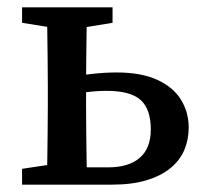

<svg xmlns="http://www.w3.org/2000/svg" viewBox="-20 -502 561 522"><path d="M169 0V-47H274Q330 -47 360 -73Q390 -99 390 -150Q390 -205 362.5 -230Q335 -255 270 -255Q244 -255 216 -251.5Q188 -248 165 -242V-290Q194 -297 229.5 -301Q265 -305 297 -305Q364 -305 407.5 -285Q451 -265 472 -231Q493 -197 493 -155Q493 -122 481 -94Q469 -66 443.5 -45Q418 -24 378.5 -12Q339 0 285 0ZM107 0Q108 -26 108.5 -63Q109 -100 109.5 -140Q110 -180 110 -213V-270Q110 -303 109.5 -343Q109 -383 108.5 -420.5Q108 -458 107 -482H217Q216 -458 215.5 -420Q215 -382 214.5 -341.5Q214 -301 214 -268V-213Q214 -180 214.5 -140Q215 -100 215.5 -63Q216 -26 217 0ZM40 -440V-482H286V-440L182 -423H146ZM40 0V-43L146 -59H161V0Z"/></svg>

Font: Source Serif 4 18pt Medium
Style: Regular
Weight: 500
Designer: Frank Grießhammer
Foundry: Adobe Systems Incorporated
Version: Version 4.004;hotconv 1.0.116;makeotfexe 2.5.65601